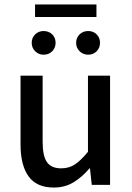

<svg xmlns="http://www.w3.org/2000/svg" viewBox="-20 -828 590 860"><path d="M221 12Q144 12 108 -38Q72 -88 72 -181V-489H171V-193Q171 -129 190.5 -101.5Q210 -74 254 -74Q289 -74 315.5 -91.5Q342 -109 374 -148V-489H473V0H391L383 -74H381Q348 -35 309.5 -11.5Q271 12 221 12ZM175 -583Q153 -583 137.5 -598.5Q122 -614 122 -636Q122 -659 137.5 -674Q153 -689 175 -689Q199 -689 214 -674Q229 -659 229 -636Q229 -614 214 -598.5Q199 -583 175 -583ZM375 -583Q352 -583 336.5 -598.5Q321 -614 321 -636Q321 -659 336.5 -674Q352 -689 375 -689Q398 -689 413 -674Q428 -659 428 -636Q428 -614 413 -598.5Q398 -583 375 -583ZM137 -752V-808H412V-752Z"/></svg>

Font: Source Sans 3 ExtraLight Medium
Style: Regular
Weight: 500
Version: Version 3.052;hotconv 1.1.0;makeotfexe 2.6.0